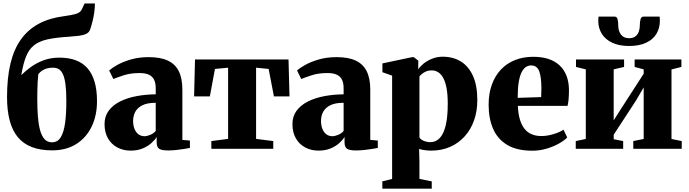

<svg xmlns="http://www.w3.org/2000/svg" viewBox="-20 -888 4112 1146"><path d="M291 9.5Q221.5 9.5 170.5 -10Q119.5 -29.5 86.8 -68.8Q54 -108 38 -168Q22 -228 22 -309Q22 -422 42.2 -507.5Q62.5 -593 104.5 -652Q146.5 -711 210.8 -745.8Q275 -780.5 362.5 -791.5Q409 -797.5 434.2 -805.5Q459.5 -813.5 467.5 -830.5L485 -867.5H546.5Q546.5 -840.5 542.5 -813Q538.5 -785.5 532 -759.8Q525.5 -734 518 -711.5Q512 -694.5 494.5 -686Q477 -677.5 450 -674.2Q423 -671 388 -668.5Q313 -664 263.5 -653Q214 -642 183.5 -618Q153 -594 135.8 -551.2Q118.5 -508.5 107 -439.5Q131 -464 164.5 -488.2Q198 -512.5 240.2 -528.2Q282.5 -544 334 -544Q389 -544 431 -528.8Q473 -513.5 501.2 -481.8Q529.5 -450 544.2 -401Q559 -352 559 -284.5Q559 -198 526.8 -131.8Q494.5 -65.5 434.8 -28Q375 9.5 291 9.5ZM290.5 -38.5Q324.5 -38.5 343 -69.5Q361.5 -100.5 368.8 -155.8Q376 -211 376 -283.5Q376 -343.5 371 -382.8Q366 -422 356 -444Q346 -466 331.2 -475Q316.5 -484 296.5 -484Q274.5 -484 257.5 -478.8Q240.5 -473.5 228.2 -464.5Q216 -455.5 208.5 -444.5Q206 -422.5 204.8 -398.2Q203.5 -374 203 -348.2Q202.5 -322.5 202.5 -295Q202.5 -241 206 -194.5Q209.5 -148 218.8 -112.8Q228 -77.5 245.2 -58Q262.5 -38.5 290.5 -38.5Z M760 11Q715.5 11 680 -8Q644.5 -27 624.2 -62.5Q604 -98 604 -147.5Q604 -194 629 -227.5Q654 -261 697 -282.5Q740 -304 794.8 -314.2Q849.5 -324.5 909.5 -325V-362Q909.5 -391 900.2 -411Q891 -431 870 -441.5Q849 -452 813 -452Q759.5 -452 719 -438.8Q678.5 -425.5 656.5 -416.5L631.5 -467.5Q646 -481 679 -499.8Q712 -518.5 760.2 -532.8Q808.5 -547 868 -547Q938 -547 982 -526.2Q1026 -505.5 1047.2 -462.8Q1068.5 -420 1068.5 -353V-53L1113.5 -49V-5Q1102.5 -3 1080.5 0.8Q1058.5 4.5 1032.8 7.2Q1007 10 983.5 10Q946.5 10 930.8 0.5Q915 -9 915 -39.5V-70.5Q904.5 -52.5 882.8 -33.2Q861 -14 830.2 -1.5Q799.5 11 760 11ZM842.5 -75Q858 -75 877.8 -83.5Q897.5 -92 909.5 -106.5V-274.5Q859.5 -274.5 830 -259.8Q800.5 -245 787.5 -220.8Q774.5 -196.5 774.5 -167Q774.5 -139 783 -118.2Q791.5 -97.5 806.8 -86.2Q822 -75 842.5 -75Z M1241.5 0V-46L1341.5 -59V-484L1263 -476.5L1232.5 -312.5H1138.5L1144 -533H1702L1708 -312.5H1615L1583.5 -476.5L1508.5 -484V-59L1611 -46V0Z M1881.5 11Q1837 11 1801.5 -8Q1766 -27 1745.8 -62.5Q1725.5 -98 1725.5 -147.5Q1725.5 -194 1750.5 -227.5Q1775.5 -261 1818.5 -282.5Q1861.5 -304 1916.2 -314.2Q1971 -324.5 2031 -325V-362Q2031 -391 2021.8 -411Q2012.5 -431 1991.5 -441.5Q1970.5 -452 1934.5 -452Q1881 -452 1840.5 -438.8Q1800 -425.5 1778 -416.5L1753 -467.5Q1767.5 -481 1800.5 -499.8Q1833.5 -518.5 1881.8 -532.8Q1930 -547 1989.5 -547Q2059.5 -547 2103.5 -526.2Q2147.5 -505.5 2168.8 -462.8Q2190 -420 2190 -353V-53L2235 -49V-5Q2224 -3 2202 0.8Q2180 4.5 2154.2 7.2Q2128.5 10 2105 10Q2068 10 2052.2 0.5Q2036.5 -9 2036.5 -39.5V-70.5Q2026 -52.5 2004.2 -33.2Q1982.5 -14 1951.8 -1.5Q1921 11 1881.5 11ZM1964 -75Q1979.5 -75 1999.2 -83.5Q2019 -92 2031 -106.5V-274.5Q1981 -274.5 1951.5 -259.8Q1922 -245 1909 -220.8Q1896 -196.5 1896 -167Q1896 -139 1904.5 -118.2Q1913 -97.5 1928.2 -86.2Q1943.5 -75 1964 -75Z M2262 238V194.5L2320.5 180V-436.5L2262.5 -457V-509.5L2440 -547H2450L2477 -525.5L2476 -473.5Q2486 -490 2507.2 -507.5Q2528.5 -525 2558.2 -537.2Q2588 -549.5 2622.5 -549.5Q2684.5 -549.5 2730.8 -521Q2777 -492.5 2803 -435Q2829 -377.5 2829 -290Q2829 -224.5 2809.5 -169.5Q2790 -114.5 2753.5 -74Q2717 -33.5 2666.5 -11.2Q2616 11 2553.5 11Q2532.5 11 2512 7.8Q2491.5 4.5 2481.5 1L2483.5 74V180L2557 194.5V238ZM2549 -39.5Q2580.5 -39.5 2603.8 -63Q2627 -86.5 2639.8 -137.2Q2652.5 -188 2652.5 -269Q2652.5 -324.5 2645.2 -362.5Q2638 -400.5 2625 -423.8Q2612 -447 2594.5 -457.5Q2577 -468 2557 -468Q2538 -468 2523.5 -461.8Q2509 -455.5 2499 -447.2Q2489 -439 2483.5 -432V-67.5Q2491 -55 2509.5 -47.2Q2528 -39.5 2549 -39.5Z M3157 11.5Q3065 11.5 3007.5 -23Q2950 -57.5 2923.2 -119.2Q2896.5 -181 2896.5 -263Q2896.5 -330 2915.8 -383Q2935 -436 2970 -473Q3005 -510 3054 -529.5Q3103 -549 3162.5 -549Q3265 -549 3319.5 -498.2Q3374 -447.5 3376 -354.5Q3376 -320 3373.8 -295.5Q3371.5 -271 3367.5 -256H3071Q3073 -208.5 3083.2 -174.5Q3093.5 -140.5 3111 -118.8Q3128.5 -97 3153.8 -86.5Q3179 -76 3211.5 -76Q3246 -76 3284 -87.5Q3322 -99 3343.5 -114L3365.5 -67.5Q3351 -51.5 3319.2 -33Q3287.5 -14.5 3245.2 -1.5Q3203 11.5 3157 11.5ZM3070 -304 3210 -308.5Q3210.5 -322 3210.8 -334.2Q3211 -346.5 3211.5 -360Q3211.5 -426 3198.8 -461.8Q3186 -497.5 3150 -497.5Q3133.5 -497.5 3119.2 -488.2Q3105 -479 3093.8 -457.5Q3082.5 -436 3076.2 -398.5Q3070 -361 3070 -304Z M3416.5 0V-46L3476.5 -58.5V-474L3418 -488.5V-533H3705V-488.5L3643 -474V-169.5L3690 -243.5L3822 -448V-474L3768 -488.5V-533H4047V-488.5L3988 -473.5V-58.5L4049 -46V0H3760V-46L3822 -58.5V-366.5L3775.5 -287L3643 -84V-57L3699.5 -46V0ZM3647.5 -789Q3662.5 -789 3666.2 -773.2Q3670 -757.5 3670 -738Q3670 -716.5 3676.8 -699Q3683.5 -681.5 3697.8 -670.8Q3712 -660 3735.5 -660Q3758.5 -660 3772.5 -670.8Q3786.5 -681.5 3792.8 -699Q3799 -716.5 3799 -738Q3799 -757.5 3803.2 -773.2Q3807.5 -789 3822 -789H3917Q3918 -784 3918.2 -776.5Q3918.5 -769 3918.5 -763.5Q3918.5 -720 3898 -686Q3877.5 -652 3836.5 -632.8Q3795.5 -613.5 3735 -613.5Q3676 -613.5 3634.8 -632.8Q3593.5 -652 3572.2 -686Q3551 -720 3551 -763.5Q3551 -770 3551.5 -776.5Q3552 -783 3552.5 -789Z"/></svg>

Font: Merriweather 72pt Black
Style: Regular
Weight: 900
Version: Version 2.100